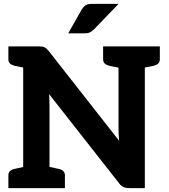

<svg xmlns="http://www.w3.org/2000/svg" viewBox="-20 -965 869 985"><path d="M99 0V-727H180Q199 -727 209 -722Q219 -717 231 -702L591 -243Q589 -262 588.5 -280.5Q588 -299 588 -315V-727H723V0H643Q626 0 613.5 -5.5Q601 -11 590 -26L232 -482Q233 -463 233.5 -451Q234 -439 234 -416V0ZM23 0V-65Q23 -80 32 -88Q41 -96 57 -99L107 -110L121 0ZM215 0 229 -110 279 -99Q295 -96 304 -88Q313 -80 313 -65V0ZM121 -727 107 -617 57 -627Q41 -631 32 -638.5Q23 -646 23 -662V-727ZM607 -727 593 -617 543 -627Q527 -631 518 -638.5Q509 -646 509 -662V-727ZM800 -727V-662Q800 -646 791 -638.5Q782 -631 766 -627L715 -617L702 -727ZM330 -794 399 -916Q408 -930 418.5 -937.5Q429 -945 451 -945H588L461 -813Q450 -803 440.5 -798.5Q431 -794 414 -794Z"/></svg>

Font: Aleo ExtraBold
Style: Regular
Weight: 800
Designer: Alessio Laiso
Foundry: Alessio Laiso
Version: Version 2.001;gftools[0.9.29]